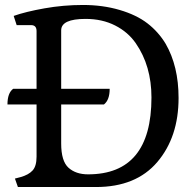

<svg xmlns="http://www.w3.org/2000/svg" viewBox="-20 -752 773 772"><path d="M366 0H52L40 -34L63 -40Q95 -49 111 -66.5Q127 -84 127 -122V-332H10Q10 -378 33 -395H127V-627Q127 -651 105 -651H47L35 -688Q83 -705 159 -718.5Q235 -732 314 -732Q393 -732 461 -712Q529 -692 573 -658Q617 -624 646 -576Q698 -486 698 -358Q698 -201 612.5 -100.5Q527 0 366 0ZM226 -630V-395H421Q421 -350 398 -332H226V-175Q226 -104 255.5 -77.5Q285 -51 334 -51Q589 -51 589 -360Q589 -487 526 -578Q495 -623 443 -649.5Q391 -676 324 -676Q226 -676 226 -630Z"/></svg>

Font: Gabriela
Style: Regular
Weight: 400
Designer: Eduardo Rodriguez Tunni
Foundry: Eduardo Rodriguez Tunni
Version: Version 1.003